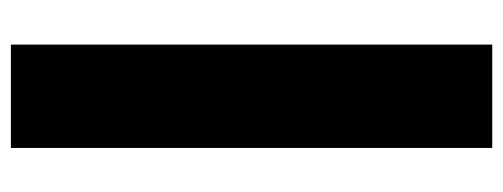

<svg xmlns="http://www.w3.org/2000/svg" viewBox="-306 -439 925 353"><g transform="rotate(90 156.5 -262.5)"><path d="M62 -705H252V180H62Z"/></g></svg>

Font: Nunito Sans Heavy
Style: Regular
Weight: 400
Designer: Vernon Adams
Foundry: Vernon Adams
Version: Version 2.500